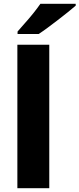

<svg xmlns="http://www.w3.org/2000/svg" viewBox="-20 -997 421 1017"><path d="M241 0H72V-760H241ZM381 -967Q365 -953 340 -933Q315 -913 286.5 -891Q258 -869 231.5 -849.5Q205 -830 185 -817H73V-830Q89 -849 112 -874.5Q135 -900 157 -927.5Q179 -955 194 -977H381Z"/></svg>

Font: Noto Sans Tamil ExtraBold
Style: Regular
Weight: 800
Designer: Jelle Bosma - Monotype Design Team
Foundry: Monotype Imaging Inc.
Version: Version 2.004; ttfautohint (v1.8.4.7-5d5b)